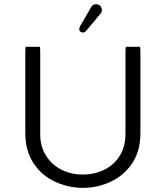

<svg xmlns="http://www.w3.org/2000/svg" viewBox="-20 -884 780 904"><path d="M101.1 -663.6Q99.1 -657.2 99.1 -641.6V-255.9Q99.1 -174.8 137.5 -116Q175.8 -57.1 240.7 -27.8Q302.7 0.5 371.3 0.5Q439.9 0.5 502 -28.8Q563.5 -58.1 602.1 -114.3Q641.1 -172.9 641.1 -255.9V-641.6Q641.1 -655.8 639.2 -663.6H572.8Q570.8 -657.2 570.8 -641.6V-252.9Q570.8 -182.6 532.2 -133.8Q507.3 -101.6 468.3 -83.5Q422.4 -62 369.6 -62Q316.9 -62 271.5 -84Q225.6 -106.4 198.7 -148.4Q169.4 -190.4 169.4 -252.9V-641.6Q169.4 -655.8 167.5 -663.6ZM353 -748Q353 -740.2 357.7 -735.6Q362.3 -731 369.6 -731Q375.5 -731 378.4 -732.4Q382.3 -734.9 384.8 -737.8L452.6 -818.8Q459.5 -825.7 459.5 -836.9Q459.5 -849.1 451.9 -856.4Q444.3 -863.8 432.6 -863.8Q420.4 -863.8 413.6 -856.9Q410.6 -854 408.7 -849.6L358.4 -762.7Q353 -752.9 353 -748Z"/></svg>

Font: YuPearl-ExtraLight
Style: ExtraLight
Weight: 200
Designer: Max Yao
Foundry: Max-Everyday
Version: Version 1.011; ttfautohint (v1.8.3)